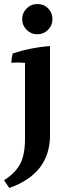

<svg xmlns="http://www.w3.org/2000/svg" viewBox="-29 -741 344 952"><path d="M209 -593Q187 -571 156 -571Q125 -571 103 -593Q81 -615 81 -646Q81 -677 103 -699Q125 -721 156.5 -721Q188 -721 209.5 -699.5Q231 -678 231 -646.5Q231 -615 209 -593ZM95 -55V-429Q79 -431 61.5 -431Q44 -431 27 -430Q29 -459 34 -476Q121 -505 219 -513V-71Q219 120 17 191L-9 153Q48 116 71.5 71Q95 26 95 -55Z"/></svg>

Font: Halant Semibold
Style: Regular
Weight: 600
Version: Version 1.100;PS 1.0;hotconv 1.0.78;makeotf.lib2.5.61930; tt